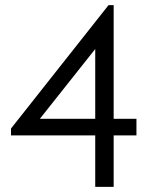

<svg xmlns="http://www.w3.org/2000/svg" viewBox="-20 -730 624 750"><path d="M352 0H424V-710H404L23 -228V-201H513V-266H91L108 -231L388 -584H352Z"/></svg>

Font: Tilda Sans VF
Style: Regular
Weight: 400
Designer: ParaType Ltd
Foundry: ParaType Ltd
Version: Version 1.010